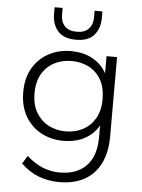

<svg xmlns="http://www.w3.org/2000/svg" viewBox="-59 -742 726 981"><g transform="rotate(5 304.0 -252.0)"><path d="M282 192Q227 192 178 174Q129 156 85 114L110 73Q155 112 196 127.5Q237 143 280 143Q368 143 416.5 92.5Q465 42 465 -54V-115Q442 -72 395.5 -46Q349 -20 284 -20Q221 -20 170 -47.5Q119 -75 89 -126.5Q59 -178 59 -250Q59 -323 89 -374Q119 -425 170 -452.5Q221 -480 284 -480Q350 -480 397 -453Q444 -426 467 -382V-470H521V-63Q521 18 493 75Q465 132 411.5 162Q358 192 282 192ZM292 -69Q340 -69 379.5 -89.5Q419 -110 442.5 -150Q466 -190 466 -250Q466 -310 442.5 -350Q419 -390 379.5 -410Q340 -430 292 -430Q244 -430 204.5 -410Q165 -390 141 -350Q117 -310 117 -250Q117 -190 141 -150Q165 -110 204.5 -89.5Q244 -69 292 -69ZM304 -540Q240 -540 210.5 -574.5Q181 -609 181 -661V-696H222V-661Q222 -625 242.5 -603Q263 -581 304 -581Q344 -581 365 -603Q386 -625 386 -661V-696H426V-661Q426 -609 396.5 -574.5Q367 -540 304 -540Z"/></g></svg>

Font: Gantari Light
Style: Regular
Weight: 300
Designer: Anugrah Pasau
Foundry: Lafontype
Version: Version 1.000; ttfautohint (v1.8.3)